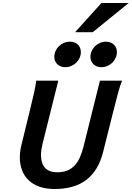

<svg xmlns="http://www.w3.org/2000/svg" viewBox="-20 -1240 873 1272"><path d="M788.6 -705.6Q776.4 -676.3 762 -623.8Q747.6 -571.3 729 -495.6L662.1 -229.5Q632.3 -111.3 553.5 -49.6Q474.6 12.2 340.8 12.2Q283.7 12.2 240.5 -3.4Q197.3 -19 168.7 -46.9Q140.1 -74.7 125.7 -113.3Q111.3 -151.9 111.3 -197.3Q111.3 -235.8 121.6 -278.3L174.8 -495.6Q192.4 -567.4 204.8 -621.8Q217.3 -676.3 219.7 -705.6H366.2L261.2 -284.7Q256.8 -266.1 254.2 -247.8Q251.5 -229.5 251.5 -212.4Q251.5 -188.5 257.1 -167.7Q262.7 -147 275.4 -131.6Q288.1 -116.2 308.6 -107.4Q329.1 -98.6 358.9 -98.6Q398.4 -98.6 427.2 -110.8Q456.1 -123 476.3 -145.5Q496.6 -168 510.3 -199.7Q523.9 -231.4 533.7 -270.5L642.1 -705.6ZM339.8 -863.3Q339.8 -883.3 347.9 -901.6Q356 -919.9 370.1 -933.8Q384.3 -947.8 403.3 -955.8Q422.4 -963.9 443.8 -963.9Q460 -963.9 473.1 -958.7Q486.3 -953.6 495.8 -944.3Q505.4 -935.1 510.5 -922.6Q515.6 -910.2 515.6 -895.5Q515.6 -875 507.6 -856.9Q499.5 -838.9 485.4 -825Q471.2 -811 452.4 -803Q433.6 -794.9 411.6 -794.9Q396 -794.9 382.8 -800Q369.6 -805.2 360.1 -814.2Q350.6 -823.2 345.2 -835.7Q339.8 -848.1 339.8 -863.3ZM579.1 -863.3Q579.1 -883.3 587.2 -901.4Q595.2 -919.4 609.1 -933.3Q623 -947.3 642.1 -955.6Q661.1 -963.9 682.6 -963.9Q698.7 -963.9 711.9 -958.7Q725.1 -953.6 734.6 -944.3Q744.1 -935.1 749.3 -922.6Q754.4 -910.2 754.4 -895.5Q754.4 -875.5 746.3 -857.2Q738.3 -838.9 724.4 -825Q710.4 -811 691.4 -803Q672.4 -794.9 650.9 -794.9Q635.3 -794.9 622.1 -800Q608.9 -805.2 599.4 -814.2Q589.8 -823.2 584.5 -835.7Q579.1 -848.1 579.1 -863.3ZM832.5 -1220.2 594.7 -1026.9H477.5L652.3 -1220.2Z"/></svg>

Font: Andika New Basic
Style: Bold Italic
Weight: 700
Italic angle: -14°
Designer: Victor Gaultney, Annie Olsen, Pablo Ugerman
Foundry: SIL International
Version: Version 5.500